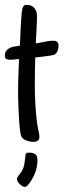

<svg xmlns="http://www.w3.org/2000/svg" viewBox="-27 -566 256 774"><path d="M131.8 -12.2Q131.8 -6.8 129.4 -3.2Q127 0.5 123.3 2.4Q119.6 4.4 115.5 5.1Q111.3 5.9 107.4 5.9Q102.1 5.9 95 4.6Q87.9 3.4 81.1 1Q74.2 -1.5 68.6 -5.1Q63 -8.8 60.1 -14.2Q57.1 -19 54.9 -32.5Q52.7 -45.9 51.3 -63.7Q49.8 -81.5 48.8 -101.8Q47.9 -122.1 47.1 -140.6Q46.4 -159.2 46.1 -174.1Q45.9 -189 45.9 -196.3Q45.9 -230.5 47.1 -262.5Q48.3 -294.4 49.8 -328.1Q47.4 -328.1 44.9 -327.6Q42.5 -327.1 40 -327.1Q33.7 -326.2 27.1 -325.7Q20.5 -325.2 13.7 -325.2Q5.4 -325.2 -1 -328.1Q-7.3 -331.1 -7.3 -341.3Q-7.3 -353.5 -2 -360.8Q3.4 -368.2 11.7 -372.3Q20 -376.5 29.8 -378.2Q39.6 -379.9 48.8 -380.9Q50.3 -380.9 50.8 -381.1Q51.3 -381.3 52.7 -381.3Q53.2 -387.2 53.7 -395.8Q54.2 -404.3 54.7 -414.6Q55.2 -430.7 56.2 -449Q57.1 -467.3 58.1 -484.1Q59.1 -501 60.5 -513.9Q62 -526.9 63.5 -532.2Q65.9 -538.6 69.1 -542.5Q72.3 -546.4 81.1 -546.4Q100.6 -546.4 111.3 -533.7Q122.1 -521 122.1 -502.4Q122.1 -481 120.8 -459.5Q119.6 -438 118.7 -416L117.2 -391.1Q129.4 -392.6 141.6 -395.5Q153.3 -397.9 165.3 -399.9Q177.2 -401.9 188.5 -401.9Q198.2 -401.9 203.6 -396.7Q209 -391.6 209 -381.8Q209 -371.1 205.1 -360.8Q201.2 -350.6 191.4 -345.2H191.9Q189.9 -344.2 180.2 -342.5Q170.4 -340.8 158 -339.4Q145.5 -337.9 133.5 -336.4Q121.6 -335 115.7 -334.5H115.2Q114.3 -307.1 113.8 -280.5Q113.3 -253.9 113.3 -226.6Q113.3 -189 115.5 -146.7Q117.7 -104.5 123 -66.4L127 -44.4Q128.9 -36.1 130.4 -28.1Q131.8 -20 131.8 -12.2ZM124 79.6Q124 104 116.2 126.2Q108.4 148.4 94.2 168.9Q90.3 173.3 85 180.4Q79.6 187.5 73.2 187.5Q68.8 187.5 63.2 184.3Q57.6 181.2 52.7 176.3Q47.9 171.4 44.4 166Q41 160.6 41 156.2Q41 152.8 43.2 148.9Q45.4 145 48.6 140.9Q51.8 136.7 54.9 132.8Q58.1 128.9 60.1 126Q64.9 116.7 67.6 108.9Q70.3 101.1 71.5 93.5Q72.8 85.9 73.5 77.9Q74.2 69.8 75.7 60.1Q76.2 53.2 79.8 51.3Q83.5 49.3 90.3 49.3Q106 49.3 115 55.4Q124 61.5 124 79.6Z"/></svg>

Font: Just Another Hand
Style: Regular
Weight: 400
Designer: Astigmatic (AOETI)
Foundry: Astigmatic (AOETI)
Version: Version 1.000